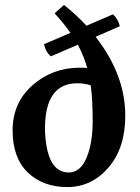

<svg xmlns="http://www.w3.org/2000/svg" viewBox="-20 -792 566 777"><path d="M258 -94Q305 -94 330 -153Q355 -212 355 -302Q355 -392 347 -447Q320 -455 293 -455Q162 -455 162 -271Q162 -269 162 -266Q168 -94 258 -94ZM487 -324Q487 -193 419 -114Q351 -35 252.5 -35Q154 -35 92.5 -94Q31 -153 31 -264.5Q31 -376 111.5 -447Q192 -518 302 -518Q323 -518 333 -517Q320 -564 295 -611L186 -564Q166 -580 158 -613L265 -659Q238 -698 201 -738L239 -772Q287 -734 330 -688L437 -734Q457 -717 465 -686L367 -643Q487 -489 487 -324Z"/></svg>

Font: Halant Semibold
Style: Regular
Weight: 600
Version: Version 1.100;PS 1.0;hotconv 1.0.78;makeotf.lib2.5.61930; tt